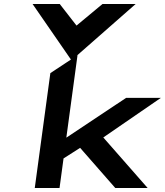

<svg xmlns="http://www.w3.org/2000/svg" viewBox="-20 -941 825 961"><path d="M497 -253 785 -451H611L312 -252L368 -665L364 -662L659 -921H493L363 -813L279 -921H143L335 -643L232 -575L154 0H278L298 -148L381 -201L557 0H719Z"/></svg>

Font: Charger
Style: HemiRT
Weight: 900
Designer: Jasper
Foundry: Cannot Into Space Fonts
Version: Version 0.99